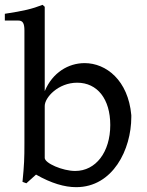

<svg xmlns="http://www.w3.org/2000/svg" viewBox="-35 -746 607 794"><path d="M150 -718 141 -726C97 -709 64 -701 -15 -689V-661H41C59 -661 66 -650 66 -620V-153C66 -91 65 -64 58 6L74 12L114 -24C177 12 232 28 280 28C432 28 508 -128 508 -262V-270C495 -414 404 -485 315 -485C248 -485 182 -446 150 -369ZM284 -404C368 -404 421 -336 421 -229C421 -117 361 -39 276 -39C224 -39 150 -71 150 -93V-308C150 -343 206 -404 284 -404Z"/></svg>

Font: Asana Math
Style: Regular
Weight: 400
Version: Version 000.958